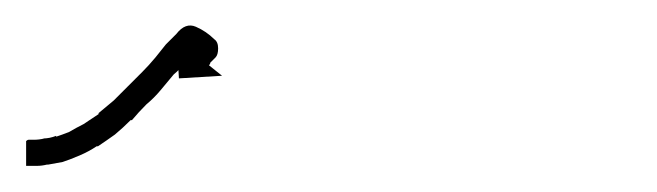

<svg xmlns="http://www.w3.org/2000/svg" viewBox="-20 -296 503 147"><path d="M2 -189Q2 -189 2 -189Q2 -189 2 -189Q2 -189 2 -189Q2 -189 2 -189Q4 -189 6 -189Q6 -189 6 -189Q6 -189 6 -189Q6 -189 6 -189Q6 -189 6 -189Q10 -189 14 -190Q14 -190 14 -190Q14 -190 14 -190Q14 -190 13.5 -190Q13 -190 13 -190Q18 -190 23 -192Q23 -192 23 -191.5Q23 -191 23 -191Q23 -191 22.5 -191Q22 -191 22 -191Q28 -193 33 -195Q33 -195 33 -195Q33 -195 33 -195Q33 -195 33 -195Q33 -195 33 -195Q38 -198 44 -201Q44 -201 44 -201Q44 -201 44 -201Q44 -201 44 -201Q44 -201 44 -201Q50 -205 56 -209Q56 -209 55.5 -209Q55 -209 55 -209Q55 -209 55 -209Q55 -209 55 -209Q61 -214 67 -219Q67 -219 67 -219Q67 -219 67 -219Q67 -219 67 -219Q67 -219 67 -219Q72 -224 78 -230Q78 -230 78 -230Q78 -230 78 -230Q78 -230 78 -230Q78 -230 78 -230Q83 -235 89 -241Q89 -241 89 -241Q89 -241 89 -241Q89 -241 89 -241Q89 -241 89 -241Q94 -246 99 -252Q103 -257 107 -262Q111 -266 115 -270Q122 -279 130 -275.5Q138 -272 144 -266Q147 -264 147 -259Q147 -254 145 -252Q143 -250 141 -248Q141 -247 140 -246L150 -238L117 -236L115 -268L125 -260Q126 -260 127 -261Q128 -263 130 -265Q132 -268 133 -258Q133 -249 131 -251Q129 -253 126 -254.5Q123 -256 127 -256Q129 -256 130 -257Q126 -252 122 -249Q118 -243 113 -239Q108 -233 103 -227Q103 -227 103 -227Q103 -227 103 -227Q103 -227 103 -227Q103 -227 103 -227Q98 -221 92 -216Q92 -216 92 -216Q92 -216 92 -216Q92 -216 92 -216Q92 -216 92 -216Q86 -210 81 -204Q81 -204 80.5 -204Q80 -204 80 -204Q80 -204 80 -204Q80 -204 80 -204Q74 -198 68 -193Q68 -193 68 -193Q68 -193 68 -193Q68 -193 68 -193Q68 -193 68 -193Q61 -188 55 -184Q55 -184 55 -184Q55 -184 54 -184Q54 -184 54 -184Q54 -184 54 -184Q48 -180 41 -177Q41 -177 41 -177Q41 -177 41 -177Q41 -177 41 -177Q41 -177 41 -177Q34 -174 28 -172Q28 -172 28 -172Q28 -172 28 -172Q28 -172 28 -172Q28 -172 28 -172Q22 -171 17 -170Q17 -170 17 -170Q17 -170 17 -170Q17 -170 16.5 -170Q16 -170 16 -170Q12 -169 8 -169Q8 -169 8 -169Q8 -169 8 -169Q8 -169 8 -169Q8 -169 8 -169Q5 -169 2 -169Q2 -169 2 -169Q2 -169 2 -169Q2 -169 2 -169Q2 -169 2 -169Q1 -169 0 -169V-188Q1 -189 2 -189Z"/></svg>

Font: FRB American Cursive Just Arrows
Style: Italic
Weight: 400
Italic angle: -25°
Version: Version 2.0;Modular Font Editor K font №1